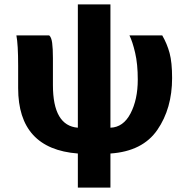

<svg xmlns="http://www.w3.org/2000/svg" viewBox="-20 -658 849 878"><path d="M336 44Q63 23 63 -255V-357Q63 -455 55 -496H205Q215 -488 218.5 -462Q222 -436 222 -392V-269Q222 -83 336 -74V-638H485V-74Q544 -76 577 -139.5Q610 -203 610 -294Q610 -365 598 -416.5Q586 -468 572 -496H722Q744 -458 755.5 -415.5Q767 -373 767 -301Q767 -162 699.5 -64Q632 34 485 44V200H336Z"/></svg>

Font: BM Euljiro oraeorae
Style: Regular
Weight: 400
Designer: Bongjin Kim; Bomjun Kim; Myungsoo Han; Hyesun Chae; Mikyoung Jeong; Wujin Sim; Minjae Kang; Suwha Jang;
Foundry: Sandoll Inc.
Version: Version 1.000;hotconv 1.0.109;makeexe 2.5.65596